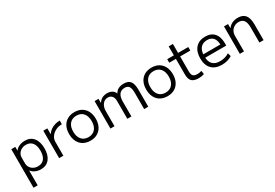

<svg xmlns="http://www.w3.org/2000/svg" viewBox="58 -1815 4517 3151"><g transform="rotate(-30 2316.5 -240.0)"><path d="M344 -530Q448 -530 506 -458.5Q564 -387 564 -260Q564 -133 506 -61.5Q448 10 344 10Q287 10 239.5 -11.5Q192 -33 165 -70H163V210H84V-520H160V-450H162Q190 -488 238.5 -509Q287 -530 344 -530ZM327 -463Q280 -463 243 -443.5Q206 -424 184.5 -390.5Q163 -357 163 -312V-208Q163 -164 184.5 -130Q206 -96 243 -76.5Q280 -57 327 -57Q404 -57 445.5 -109.5Q487 -162 487 -260Q487 -358 445.5 -410.5Q404 -463 327 -463Z M691 0V-520H767L768 -411H770Q793 -448 829 -474.5Q865 -501 911 -515.5Q957 -530 1008 -530V-460Q942 -460 888 -433Q834 -406 802.5 -361Q771 -316 771 -260V0Z M1283 10Q1206 10 1148.5 -23Q1091 -56 1060.5 -117Q1030 -178 1030 -260Q1030 -343 1060.5 -403.5Q1091 -464 1148.5 -497Q1206 -530 1283 -530Q1361 -530 1417.5 -497Q1474 -464 1505 -403.5Q1536 -343 1536 -260Q1536 -178 1505 -117Q1474 -56 1417.5 -23Q1361 10 1283 10ZM1283 -57Q1365 -57 1411.5 -111Q1458 -165 1458 -260Q1458 -356 1411.5 -409.5Q1365 -463 1283 -463Q1201 -463 1154.5 -409.5Q1108 -356 1108 -260Q1108 -165 1154.5 -111Q1201 -57 1283 -57Z M1663 0V-520H1737L1738 -443H1740Q1765 -485 1806.5 -507.5Q1848 -530 1902 -530Q1956 -530 1994.5 -507.5Q2033 -485 2048 -443H2050Q2074 -487 2116.5 -508.5Q2159 -530 2219 -530Q2305 -530 2342.5 -481Q2380 -432 2380 -316V0H2302V-306Q2302 -391 2278 -427Q2254 -463 2197 -463Q2130 -463 2095 -417.5Q2060 -372 2060 -284V0H1983V-340Q1983 -398 1955 -430.5Q1927 -463 1878 -463Q1817 -463 1778.5 -413.5Q1740 -364 1740 -284V0Z M2744 10Q2667 10 2609.5 -23Q2552 -56 2521.5 -117Q2491 -178 2491 -260Q2491 -343 2521.5 -403.5Q2552 -464 2609.5 -497Q2667 -530 2744 -530Q2822 -530 2878.5 -497Q2935 -464 2966 -403.5Q2997 -343 2997 -260Q2997 -178 2966 -117Q2935 -56 2878.5 -23Q2822 10 2744 10ZM2744 -57Q2826 -57 2872.5 -111Q2919 -165 2919 -260Q2919 -356 2872.5 -409.5Q2826 -463 2744 -463Q2662 -463 2615.5 -409.5Q2569 -356 2569 -260Q2569 -165 2615.5 -111Q2662 -57 2744 -57Z M3336 10Q3246 10 3205.5 -29Q3165 -68 3165 -157V-453H3039V-520H3165V-690H3245V-520H3438V-453H3245V-167Q3245 -109 3269 -84.5Q3293 -60 3350 -60Q3372 -60 3390 -63.5Q3408 -67 3428 -74L3439 -8Q3413 1 3388.5 5.5Q3364 10 3336 10Z M3775 10Q3650 10 3582 -60Q3514 -130 3514 -260Q3514 -386 3579.5 -458Q3645 -530 3761 -530Q3872 -530 3931 -462.5Q3990 -395 3990 -269Q3990 -259 3990 -248Q3990 -237 3989 -229H3557V-293H3931L3916 -272Q3916 -369 3877 -417Q3838 -465 3761 -465Q3679 -465 3635 -413.5Q3591 -362 3591 -267V-247Q3591 -153 3638 -105Q3685 -57 3776 -57Q3824 -57 3869 -69.5Q3914 -82 3950 -106L3967 -43Q3929 -18 3879.5 -4Q3830 10 3775 10Z M4115 0V-520H4192V-443H4194Q4225 -486 4272.5 -508Q4320 -530 4380 -530Q4475 -530 4520 -473.5Q4565 -417 4565 -300V0H4486V-286Q4486 -376 4455 -419.5Q4424 -463 4360 -463Q4312 -463 4274.5 -441.5Q4237 -420 4215.5 -382.5Q4194 -345 4194 -296V0Z"/></g></svg>

Font: M PLUS 2 Thin
Style: Regular
Weight: 400
Version: Version 1.001